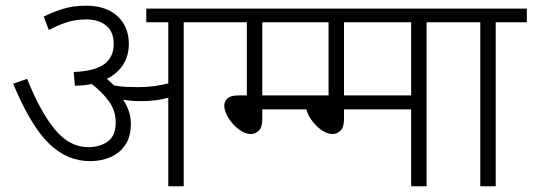

<svg xmlns="http://www.w3.org/2000/svg" viewBox="-20 -652 1864 672"><path d="M438 -219Q438 -173 418 -144Q398 -115 365.5 -101.5Q333 -88 295 -88Q214 -88 150.5 -150.5Q87 -213 26 -359L75 -376Q121 -261 172 -199Q223 -137 289 -137Q330 -137 357.5 -157Q385 -177 385 -224Q385 -264 361.5 -297Q338 -330 301 -358Q273 -352 242 -352L238 -400Q312 -403 345 -427.5Q378 -452 378 -498Q378 -541 351.5 -562.5Q325 -584 283 -584Q246 -584 215.5 -574.5Q185 -565 151 -547L133 -594Q165 -610 200.5 -621Q236 -632 281 -632Q352 -632 391.5 -595Q431 -558 431 -498Q431 -458 411.5 -426.5Q392 -395 354 -376Q367 -365 379 -353Q400 -349 421 -348Q442 -347 462 -347Q490 -347 515.5 -350Q541 -353 569 -360V-574H492V-622H732V-574H623V0H569V-310Q544 -303 520 -300.5Q496 -298 471 -298Q442 -298 411 -303Q423 -285 430.5 -264Q438 -243 438 -219Z M898 -318H1124V-269H898V-235Q898 -207 886 -195Q874 -183 858 -183Q837 -183 815.5 -199.5Q794 -216 779.5 -239Q765 -262 765 -282Q765 -297 776 -307.5Q787 -318 814 -318H844V-574H717V-622H1066V-574H898Z M1473 -574V0H1419V-269H1184V-235Q1184 -207 1172 -195Q1160 -183 1144 -183Q1123 -183 1101.5 -199.5Q1080 -216 1065.5 -239Q1051 -262 1051 -282Q1051 -297 1062 -307.5Q1073 -318 1100 -318H1130V-574H1003V-622H1582V-574ZM1419 -574H1184V-318H1419Z M1715 -574V0H1661V-574H1567V-622H1824V-574Z"/></svg>

Font: Noto Sans Light
Style: Italic
Weight: 300
Italic angle: -12°
Designer: Monotype Design Team
Foundry: Monotype Imaging Inc.
Version: Version 2.013; ttfautohint (v1.8.4.7-5d5b)